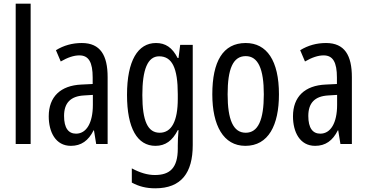

<svg xmlns="http://www.w3.org/2000/svg" viewBox="-20 -780 1989 1040"><path d="M146 0V-760H65V0Z M423 -547C372 -547 325 -534 283 -508L309 -447C347 -469 380 -480 410 -480C461 -480 482 -442 482 -360V-325L421 -322C308 -317 244 -256 244 -150C244 -65 281 10 364 10C420 10 459 -18 487 -74H489L501 0H563V-362C563 -480 524 -547 423 -547ZM435 -263 483 -266V-212C483 -114 448 -56 392 -56C351 -56 327 -86 327 -152C327 -222 362 -259 435 -263Z M825 -547C727 -547 668 -452 668 -266C668 -85 724 10 822 10C876 10 914 -18 943 -75H947C944 -43 943 -13 943 9V25C943 129 901 168 819 168C779 168 739 156 694 132V209C733 230 772 240 821 240C963 240 1024 155 1024 6V-537H956L947 -466H942C913 -523 876 -547 825 -547ZM842 -475C912 -475 943 -412 943 -270V-245C943 -123 909 -61 845 -61C781 -61 751 -123 751 -265C751 -402 779 -475 842 -475Z M1491 -269C1491 -452 1425 -547 1311 -547C1187 -547 1130 -446 1130 -269C1130 -101 1190 10 1309 10C1434 10 1491 -102 1491 -269ZM1213 -269C1213 -407 1242 -476 1311 -476C1378 -476 1409 -407 1409 -269C1409 -130 1378 -61 1311 -61C1243 -61 1213 -132 1213 -269Z M1746 -547C1695 -547 1648 -534 1606 -508L1632 -447C1670 -469 1703 -480 1733 -480C1784 -480 1805 -442 1805 -360V-325L1744 -322C1631 -317 1567 -256 1567 -150C1567 -65 1604 10 1687 10C1743 10 1782 -18 1810 -74H1812L1824 0H1886V-362C1886 -480 1847 -547 1746 -547ZM1758 -263 1806 -266V-212C1806 -114 1771 -56 1715 -56C1674 -56 1650 -86 1650 -152C1650 -222 1685 -259 1758 -263Z"/></svg>

Font: Noto Sans Sinhala UI ExtraCondensed
Style: Regular
Weight: 400
Width: 2
Designer: Jelle Bosma - Monotype Design Team
Foundry: Monotype Imaging Inc.
Version: Version 2.006